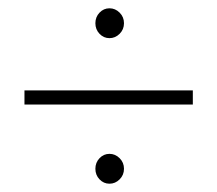

<svg xmlns="http://www.w3.org/2000/svg" viewBox="-20 -556 524 463"><path d="M220 -525.5Q230 -536 244 -536Q258 -536 268.5 -525.5Q279 -515 279 -500Q279 -485 268.5 -474.5Q258 -464 244 -464Q230 -464 220 -474.5Q210 -485 210 -500Q210 -515 220 -525.5ZM445 -338V-304H39V-338ZM220 -174.5Q230 -185 244 -185Q258 -185 268.5 -174.5Q279 -164 279 -149Q279 -134 268.5 -123.5Q258 -113 244 -113Q230 -113 220 -123.5Q210 -134 210 -149Q210 -164 220 -174.5Z"/></svg>

Font: Montserrat Ultra Light
Style: Regular
Weight: 200
Designer: Julieta Ulanovsky
Foundry: Julieta Ulanovsky
Version: Version 3.100;PS 003.100;hotconv 1.0.88;makeotf.lib2.5.64775